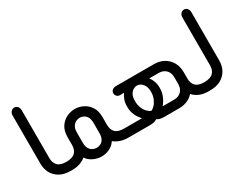

<svg xmlns="http://www.w3.org/2000/svg" viewBox="-79 -1032 1829 1457"><g transform="rotate(-30 835.5 -304.0)"><path d="M237 0H226Q169 0 130.5 -21.5Q92 -43 72 -79.5Q52 -116 52 -162V-585Q52 -605 64 -618Q76 -631 92 -631Q110 -631 121 -618Q132 -605 132 -585V-165Q132 -123 155.5 -99.5Q179 -76 232 -76H237Z M742 -76V0H729Q690 0 659 -11Q628 -22 607 -40Q587 -9 553.5 7Q520 23 484 23Q448 23 412.5 6.5Q377 -10 358 -40Q338 -22 307 -11Q276 0 237 0H225V-76H230Q283 -76 307 -99.5Q331 -123 331 -165V-232Q331 -288 354 -323Q377 -358 412 -375Q447 -392 484 -392Q521 -392 556 -375Q591 -358 614 -323Q637 -288 637 -232V-165Q637 -123 660 -99.5Q683 -76 736 -76ZM556 -140V-228Q556 -261 545 -280Q534 -299 517.5 -307.5Q501 -316 484 -316Q467 -316 450 -307.5Q433 -299 421.5 -280Q410 -261 410 -228V-140Q410 -107 421.5 -88Q433 -69 450 -61Q467 -53 484 -53Q501 -53 517.5 -61Q534 -69 545 -88Q556 -107 556 -140Z M1446 -76V0H1434Q1388 0 1355 -14Q1322 -28 1300 -53Q1278 -27 1245 -13.5Q1212 0 1174 0H1049Q1021 0 1006.5 -4Q992 -8 981 -16Q970 -8 955.5 -4Q941 0 914 0H730V-76H891Q882 -87 869 -105Q856 -123 847 -149Q838 -175 838 -209Q838 -242 847.5 -268Q857 -294 872 -311H834Q827 -311 818.5 -315Q810 -319 804 -327.5Q798 -336 798 -348Q798 -365 810.5 -375.5Q823 -386 844 -386H1174Q1225 -386 1262.5 -364.5Q1300 -343 1320.5 -306Q1341 -269 1341 -222V-165Q1341 -123 1364 -99.5Q1387 -76 1441 -76ZM981 -89Q996 -94 1012 -110.5Q1028 -127 1040 -154Q1052 -181 1052 -215Q1052 -250 1040.5 -270.5Q1029 -291 1013.5 -300.5Q998 -310 981 -310Q966 -310 949.5 -300.5Q933 -291 922 -270.5Q911 -250 911 -215Q911 -181 922 -154Q933 -127 950 -110.5Q967 -94 981 -89ZM1091 -310Q1105 -293 1114.5 -267Q1124 -241 1124 -210Q1124 -175 1115 -149Q1106 -123 1094 -104.5Q1082 -86 1073 -76H1172Q1199 -76 1218.5 -86.5Q1238 -97 1249 -117Q1260 -137 1260 -165V-220Q1260 -249 1249 -269Q1238 -289 1218.5 -299.5Q1199 -310 1172 -310Z M1434 0V-76H1439Q1492 -76 1516 -99.5Q1540 -123 1540 -165V-585Q1540 -605 1551.5 -618Q1563 -631 1580 -631Q1597 -631 1608 -618Q1619 -605 1619 -585V-162Q1619 -116 1599 -79.5Q1579 -43 1541 -21.5Q1503 0 1446 0Z"/></g></svg>

Font: Beiruti Medium
Style: Regular
Weight: 500
Designer: Arlette Boutros
Foundry: Boutros
Version: Version 1.41